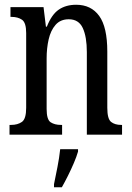

<svg xmlns="http://www.w3.org/2000/svg" viewBox="-20 -566 555 807"><path d="M20 0V-41H27Q54 -41 72 -53.5Q90 -66 90 -113V-427Q90 -471 72.5 -483Q55 -495 29 -495H24V-536H163L173 -454H177Q197 -505 227 -525.5Q257 -546 300 -546Q363 -546 397 -499Q431 -452 431 -349V-113Q431 -66 447 -53.5Q463 -41 489 -41H493V0H345V-347Q345 -411 328 -448Q311 -485 269 -485Q234 -485 213.5 -461.5Q193 -438 184.5 -400.5Q176 -363 176 -321V-108Q176 -63 193 -52Q210 -41 236 -41H241V0ZM207 208Q214 174 221.5 136Q229 98 233 61H308V71Q302 92 290.5 119Q279 146 265.5 173Q252 200 240 221H207Z"/></svg>

Font: Noto Serif Ethiopic ExtraCondensed
Style: Regular
Weight: 400
Width: 2
Designer: Monotype Design Team
Foundry: Monotype Imaging Inc.
Version: Version 2.102; ttfautohint (v1.8.4.7-5d5b)